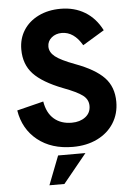

<svg xmlns="http://www.w3.org/2000/svg" viewBox="-61 -759 700 1008"><g transform="rotate(-5 289.5 -255.0)"><path d="M24 -202 164 -237Q174 -176 210.5 -144.5Q247 -113 304 -113Q347 -113 375.5 -134.5Q404 -156 404 -193Q404 -227 375 -249Q346 -271 274 -298Q168 -339 120.5 -389.5Q73 -440 73 -519Q73 -576 101 -620Q129 -664 180 -689Q231 -714 297 -714Q369 -714 424.5 -680.5Q480 -647 513 -582L399 -513Q356 -587 292 -587Q260 -587 238 -568.5Q216 -550 216 -522Q216 -492 244.5 -469Q273 -446 348 -418Q451 -380 498.5 -330.5Q546 -281 546 -202Q546 -139 515 -90Q484 -41 428 -13.5Q372 14 299 14Q186 14 113 -44.5Q40 -103 24 -202ZM217 52H361L237 204H158Z"/></g></svg>

Font: Hanken Grotesk ExtraBold
Style: Regular
Weight: 800
Designer: Alfredo Marco Pradil
Foundry: Hanken Design Co.
Version: Version 3.014